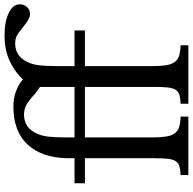

<svg xmlns="http://www.w3.org/2000/svg" viewBox="-22 -848 870 867"><g transform="rotate(-90 413.5 -415.0)"><path d="M226 -161Q226 -124 230 -100Q234 -76 244.5 -61.5Q255 -47 273 -41.5Q291 -36 320 -35V0H56V-35Q81 -36 96 -40.5Q111 -45 119 -57.5Q127 -70 129.5 -92.5Q132 -115 132 -153V-467H19V-514H132V-546Q134 -661 193.5 -725.5Q253 -790 365 -790Q407 -790 439 -776.5Q471 -763 488 -747Q517 -780 567.5 -805Q618 -830 687 -830Q749 -830 788 -811Q827 -792 827 -762Q827 -742 814.5 -728.5Q802 -715 783 -715Q771 -715 757.5 -722.5Q744 -730 722 -748Q697 -769 683 -775.5Q669 -782 650 -782Q590 -782 564 -721Q555 -701 551.5 -672Q548 -643 548 -592V-514H709V-467H548V-161Q548 -124 552 -100Q556 -76 566.5 -61.5Q577 -47 595 -41.5Q613 -36 642 -35V0H378V-35Q403 -36 418 -40.5Q433 -45 441 -57.5Q449 -70 451.5 -92.5Q454 -115 454 -153V-467H226ZM454 -514V-670Q441 -678 428 -688.5Q415 -699 404 -709Q379 -730 363 -736Q347 -742 328 -742Q268 -742 242 -681Q233 -661 229.5 -632Q226 -603 226 -552V-514Z"/></g></svg>

Font: Libre Baskerville
Style: Regular
Weight: 400
Designer: Pablo Impallari, Rodrigo Fuenzalida
Foundry: Pablo Impallari, Rodrigo Fuenzalida
Version: Version 1.000; ttfautohint (v0.93) -l 8 -r 50 -G 200 -x 14 -